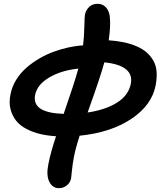

<svg xmlns="http://www.w3.org/2000/svg" viewBox="-20 -730 868 1010"><path d="M290 259.8Q256.3 259.8 239.3 226.1Q222.2 192.4 234.9 130.9Q247.1 68.8 274.9 -13.2Q230 -16.1 191.4 -25.1Q152.8 -34.2 119.1 -51.8Q85.4 -69.3 64.9 -95Q44.4 -120.6 35.2 -156.2Q25.9 -191.9 36.1 -237.8Q43.9 -275.9 65.4 -310.5Q86.9 -345.2 117.2 -372.1Q147.5 -398.9 184.6 -420.9Q221.7 -442.9 261.5 -457.5Q301.3 -472.2 340.8 -480.7Q380.4 -489.3 417 -491.2Q422.4 -534.7 423.6 -588.9Q424.8 -643.1 426.8 -652.8Q431.6 -676.8 449 -693.4Q466.3 -710 493.2 -710Q522 -710 539.3 -689Q556.6 -668 558.1 -636.2Q562.5 -591.3 551.8 -518.1Q594.7 -515.1 630.6 -507.6Q666.5 -500 697.8 -486.8Q729 -473.6 750.7 -454.8Q772.5 -436 786.9 -410.6Q801.3 -385.3 803.7 -353Q806.2 -320.8 798.8 -280.8Q778.3 -176.3 670.7 -104.5Q563 -32.7 398.9 -16.1Q377 51.8 368.2 99.1Q362.3 129.4 358.4 167Q354.5 204.6 354 208Q349.6 230.5 331.8 245.1Q314 259.8 290 259.8ZM668 -289.1Q677.7 -337.4 642.1 -366Q606.4 -394.5 528.8 -401.9Q509.3 -328.1 440.9 -138.2Q535.6 -152.3 595.9 -190.4Q656.2 -228.5 668 -289.1ZM165 -231.9Q155.3 -183.1 192.9 -158.4Q230.5 -133.8 314.9 -130.9Q371.6 -293.9 392.1 -369.1Q302.7 -359.9 239.5 -322.8Q176.3 -285.6 165 -231.9Z"/></svg>

Font: Shantell Sans Irregular
Style: Italic
Weight: 600
Italic angle: -11.31°
Designer: Stephen Nixon, Anya Danilova, Shantell Martin
Foundry: Arrow Type
Version: Version 1.006;[9816181b4]